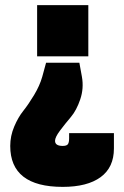

<svg xmlns="http://www.w3.org/2000/svg" viewBox="-20 -520 485 750"><path d="M300 -220 290 -275H160L145 -220Q135 -185 113 -148.5Q91 -112 71 -87Q51 -62 35.5 -25.5Q20 11 20 50Q20 210 225 210Q321 210 373 172Q425 134 425 60V0H250V20Q250 37 245 43.5Q240 50 225 50Q195 50 195 30Q195 16 214.5 -10Q234 -36 256.5 -62.5Q279 -89 293.5 -132Q308 -175 300 -220ZM325 -500H125V-300H325Z"/></svg>

Font: Millimetre
Style: Extrablack
Weight: 900
Designer: Jérémy Landes
Version: Version 1.0